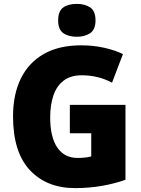

<svg xmlns="http://www.w3.org/2000/svg" viewBox="-20 -1050 726 987"><path d="M339 -511H625V-126Q570 -106 503.5 -94.5Q437 -83 366 -83Q220 -83 133.5 -175.5Q47 -268 47 -452Q47 -565 87.5 -647Q128 -729 206 -773Q284 -817 397 -817Q460 -817 515.5 -804.5Q571 -792 612 -772L556 -625Q485 -663 400 -663Q343 -663 307 -635.5Q271 -608 254.5 -559Q238 -510 238 -447Q238 -345 274.5 -291.5Q311 -238 380 -238Q396 -238 416 -240Q436 -242 449 -246V-365H339ZM375 -1030Q417 -1030 444 -1011.5Q471 -993 471 -945Q471 -898 443.5 -879.5Q416 -861 375 -861Q332 -861 305.5 -879.5Q279 -898 279 -945Q279 -993 305 -1011.5Q331 -1030 375 -1030Z"/></svg>

Font: Noto Sans Telugu UI SemiCondensed Black
Style: Regular
Weight: 900
Width: 4
Designer: Jelle Bosma - Monotype Design Team
Foundry: Monotype Imaging Inc.
Version: Version 2.005; ttfautohint (v1.8.4.7-5d5b)